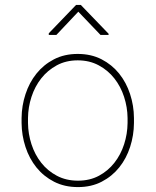

<svg xmlns="http://www.w3.org/2000/svg" viewBox="-20 -760 640 790"><path d="M426.8 -621.1V-616.2H393.6L302.2 -711.9L211.9 -616.2H180.7V-623L293 -739.7H312.5ZM68.8 -274.4Q69.3 -325.2 85 -372.8Q100.6 -420.4 129.9 -457Q159.2 -493.7 201.9 -515.9Q244.6 -538.1 299.8 -538.1Q355 -538.1 397.7 -516.1Q440.4 -494.1 470 -457.5Q499.5 -420.9 515.1 -373.3Q530.8 -325.7 531.2 -274.4V-253.9Q530.8 -203.1 515.4 -155.5Q500 -107.9 470.7 -71.3Q441.4 -34.7 398.7 -12.5Q356 9.8 300.8 9.8Q245.6 9.8 202.6 -12.2Q159.7 -34.2 130.1 -70.8Q100.6 -107.4 85 -155Q69.3 -202.6 68.8 -253.9ZM95.2 -253.9Q95.7 -209 109.6 -166.3Q123.5 -123.5 149.7 -90.3Q175.8 -57.1 213.9 -36.9Q252 -16.6 300.8 -16.6Q349.6 -16.6 387.2 -36.9Q424.8 -57.1 450.9 -90.6Q477.1 -124 490.7 -166.5Q504.4 -209 504.9 -253.9V-274.4Q504.4 -318.8 490.5 -361.6Q476.6 -404.3 450.4 -437.5Q424.3 -470.7 386.2 -491.2Q348.1 -511.7 299.8 -511.7Q251.5 -511.7 213.6 -491.2Q175.8 -470.7 149.7 -437.5Q123.5 -404.3 109.6 -361.6Q95.7 -318.8 95.2 -274.4Z"/></svg>

Font: TypoPRO Roboto Mono
Style: Regular
Weight: 250
Designer: Google
Version: Version 2.000986; 2015; ttfautohint (v1.3)